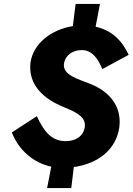

<svg xmlns="http://www.w3.org/2000/svg" viewBox="-20 -838 670 970"><path d="M497 -489 630 -561C598 -630 547 -685 463 -703L485 -818H362L348 -706C239 -689 148 -618 134 -522C120 -404 210 -337 288 -303C350 -277 418 -253 408 -195C401 -150 363 -125 311 -125C237 -125 200 -179 166 -251L40 -169C72 -84 145 -16 239 4L218 112H340L353 6C474 -11 567 -81 583 -196C596 -304 530 -376 439 -413C375 -439 291 -459 304 -521C311 -558 346 -585 393 -585C446 -585 475 -541 497 -489Z"/></svg>

Font: Jost*
Style: Bold Italic
Weight: 700
Italic angle: -10°
Version: Version 3.7